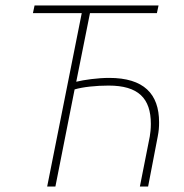

<svg xmlns="http://www.w3.org/2000/svg" viewBox="-20 -680 672 700"><path d="M152 0H182L252 -354C282 -363 331 -368 376 -368C484 -368 530 -322 530 -228C530 -210 528 -194 526 -182L490 0H520L555 -182C559 -203 560 -216 560 -234C560 -338 504 -396 378 -396C337 -396 286 -389 258 -382L308 -632H552L558 -660H106L100 -632H278Z"/></svg>

Font: Source Sans Pro ExtraLight
Style: Italic
Weight: 200
Italic angle: -11°
Designer: Paul D. Hunt
Foundry: Adobe Systems Incorporated
Version: Version 3.006;hotconv 1.0.111;makeotfexe 2.5.65597